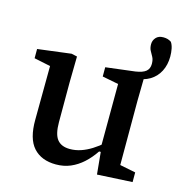

<svg xmlns="http://www.w3.org/2000/svg" viewBox="-103 -774 840 882"><g transform="rotate(15 317.0 -333.0)"><path d="M240 13Q171 13 133 -29Q95 -71 96 -162L98 -447L130 -410L20 -433V-477L179 -497L206 -491L204 -367V-178Q204 -121 223.5 -96.5Q243 -72 284 -72Q310 -72 335.5 -80.5Q361 -89 386.5 -105Q412 -121 437 -143L445 -96H417Q395 -63 368 -38.5Q341 -14 309.5 -0.5Q278 13 240 13ZM435 9 424 -105 420 -106 421 -418 344 -433V-477L483 -494Q517 -499 532 -511.5Q547 -524 547 -547Q547 -567 540 -579.5Q533 -592 526.5 -604Q520 -616 520 -634Q520 -652 532 -665.5Q544 -679 567 -679Q578 -679 587 -676.5Q596 -674 605 -668Q613 -656 616.5 -638.5Q620 -621 620 -602Q620 -562 604 -531Q588 -500 558.5 -482.5Q529 -465 489 -463L529 -491L527 -367V-61L602 -46V0Z"/></g></svg>

Font: Source Serif 4 Medium
Style: Regular
Weight: 500
Designer: Frank Grießhammer
Foundry: Adobe Systems Incorporated
Version: Version 4.004;hotconv 1.0.116;makeotfexe 2.5.65601